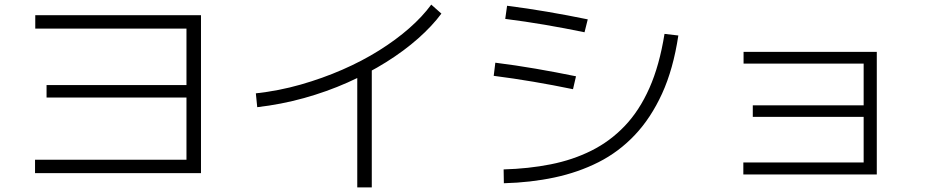

<svg xmlns="http://www.w3.org/2000/svg" viewBox="-20 -769 4040 833"><path d="M132 -18V-76H789V-645H133V-703H852V-18ZM182 -346V-400H826V-346Z M1096 -304 1090 -364Q1190 -375 1284.5 -402Q1379 -429 1465 -466.5Q1551 -504 1624.5 -550Q1698 -596 1755.5 -646.5Q1813 -697 1851 -749L1895 -710Q1855 -656 1794 -602Q1733 -548 1655.5 -499.5Q1578 -451 1488 -411Q1398 -371 1299 -343.5Q1200 -316 1096 -304ZM1530 -470H1593V44H1530Z M2166 26 2165 -34Q2273 -37 2369 -56Q2465 -75 2546 -115.5Q2627 -156 2690.5 -222.5Q2754 -289 2797.5 -387Q2841 -485 2863 -622L2923 -615Q2901 -469 2852.5 -363Q2804 -257 2734.5 -183.5Q2665 -110 2577 -65.5Q2489 -21 2385.5 1Q2282 23 2166 26ZM2530 -685 2516 -629Q2429 -647 2344 -661.5Q2259 -676 2172 -687L2180 -744Q2267 -733 2354.5 -718Q2442 -703 2530 -685ZM2479 -438 2466 -382Q2379 -400 2293.5 -414.5Q2208 -429 2122 -440L2129 -497Q2217 -486 2304 -471Q2391 -456 2479 -438Z M3205 -12V-64H3727V-493H3206V-544H3784V-12ZM3246 -262V-312H3760V-262Z"/></svg>

Font: Murecho Thin Light
Style: Regular
Weight: 300
Version: Version 1.010